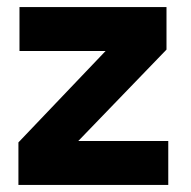

<svg xmlns="http://www.w3.org/2000/svg" viewBox="-20 -522 538 542"><path d="M32 0V-120L278 -378H35V-502H450V-382L201 -124H455V0Z"/></svg>

Font: DM Sans 16pt Black
Style: Regular
Weight: 900
Version: Version 4.004;gftools[0.9.30]